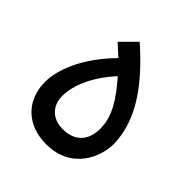

<svg xmlns="http://www.w3.org/2000/svg" viewBox="-140 -559 651 651"><g transform="rotate(45 185.5 -233.0)"><path d="M181 2C304 2 345 -102 343 -165C339 -279 264 -376 160 -468L107 -415L148 -378C61 -290 29 -203 29 -145C29 -58 88 2 181 2ZM185 -74C133 -74 104 -107 104 -153C104 -207 135 -274 190 -333C243 -272 274 -223 274 -165C274 -107 241 -74 185 -74Z"/></g></svg>

Font: Noto Sans Arabic UI Cn
Style: Regular
Weight: 400
Width: 3
Designer: Monotype Design Team, Nadine Chahine and Nizar Qandah
Foundry: Monotype Imaging Inc.
Version: Version 2.010